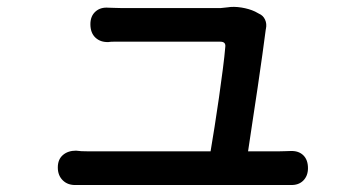

<svg xmlns="http://www.w3.org/2000/svg" viewBox="-20 -528 1040 548"><path d="M145 -50Q145 -73 159.5 -85.5Q174 -98 197 -98Q204 -97 212.5 -96.5Q221 -96 235 -96H581Q586 -126 592.5 -166.5Q599 -207 605 -249.5Q611 -292 616 -330.5Q621 -369 623 -394Q625 -409 609 -409Q582 -409 539.5 -409Q497 -409 452 -409Q407 -409 372.5 -409Q338 -409 327 -409Q313 -409 304 -409Q295 -409 290 -408Q267 -407 252.5 -420.5Q238 -434 238 -459Q238 -482 252.5 -495Q267 -508 290 -506Q297 -506 306.5 -505.5Q316 -505 326 -505Q339 -505 367 -505Q395 -505 429.5 -505Q464 -505 499.5 -505Q535 -505 564.5 -505Q594 -505 610 -505L629 -507Q647 -510 669 -506.5Q691 -503 708 -495L719 -489Q731 -484 736.5 -472Q742 -460 739 -446Q739 -445 738.5 -443.5Q738 -442 738 -440Q735 -416 729 -373Q723 -330 715.5 -279Q708 -228 700.5 -179.5Q693 -131 688 -96H772Q783 -96 793 -96.5Q803 -97 809 -97Q832 -98 845.5 -85Q859 -72 859 -48Q859 -26 845.5 -12.5Q832 1 809 0Q802 0 792.5 0Q783 0 774 0Q761 0 720 0Q679 0 622 0Q565 0 503 0Q441 0 384.5 0Q328 0 288 0Q248 0 235 0Q222 0 213 0Q204 0 197 0Q174 1 159.5 -13Q145 -27 145 -50Z"/></svg>

Font: Chiron GoRound TC M
Style: Regular
Weight: 500
Designer: Ryoko NISHIZUKA 西塚涼子 (kana, bopomofo & ideographs); Paul D. Hunt (Latin, Greek & Cyrillic); Sandoll Communications 산돌커뮤니
Foundry: Adobe
Version: Version 1.000;hotconv 1.1.1;makeotfexe 2.6.0